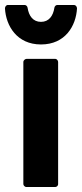

<svg xmlns="http://www.w3.org/2000/svg" viewBox="-34 -741 330 773"><path d="M60 0C60 5 65 12 73 12H188C193 12 200 8 200 0V-491C200 -496 196 -504 188 -504H73C68 -504 60 -499 60 -491ZM131 -562C229 -562 272 -637 276 -707C276 -715 270 -721 264 -721H197C191 -721 186 -716 185 -710C180 -677 163 -653 131 -653C99 -653 82 -677 77 -710C76 -716 71 -721 65 -721H-2C-10 -721 -14 -713 -14 -707C-10 -637 34 -562 131 -562Z"/></svg>

Font: Falling Sky
Style: Bd
Weight: 700
Designer: Paul D. Hunt
Foundry: Adobe Systems Incorporated
Version: Version 1.02